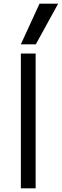

<svg xmlns="http://www.w3.org/2000/svg" viewBox="-20 -1020 335 1040"><path d="M93 0V-730H173V0ZM174 -780H93L194 -1000H295Z"/></svg>

Font: M PLUS 1
Style: Regular
Weight: 400
Designer: Coji Morishita
Foundry: UNDERFOREST DESIGN
Version: Version 1.001